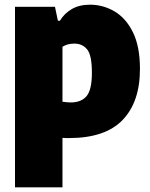

<svg xmlns="http://www.w3.org/2000/svg" viewBox="-20 -579 640 819"><path d="M44 220V-550H214.5L227 -490.5H235.5Q254.5 -522 286.5 -540.5Q318.5 -559 364 -559Q420 -559 468.8 -530.2Q517.5 -501.5 547.2 -441Q577 -380.5 577 -285Q577 -144 502.8 -67Q428.5 10 274 10Q266.5 10 259.8 9.8Q253 9.5 246.5 9V220ZM281.5 -142Q326.5 -142 349.2 -169Q372 -196 372 -268.5Q372 -343.5 351.8 -368.2Q331.5 -393 297.5 -393Q267.5 -393 246.5 -379.5V-145Q254.5 -144 264.2 -143Q274 -142 281.5 -142Z"/></svg>

Font: Encode Sans Semi Condensed Black
Style: Regular
Weight: 900
Width: 4
Designer: Multiple Designers
Foundry: Impallari Type
Version: Version 3.000; ttfautohint (v1.8.3) -l 8 -r 50 -G 200 -x 14 